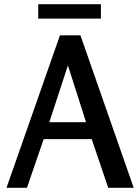

<svg xmlns="http://www.w3.org/2000/svg" viewBox="-20 -899 671 919"><path d="M365 -730 620 0H498L419 -233H189L109 0H11L267 -730ZM305 -586 216 -314H392ZM163 -879H463V-810H163Z"/></svg>

Font: Rosario Light SemiBold
Style: Regular
Weight: 600
Version: Version 1.101; ttfautohint (v1.8.1.43-b0c9)